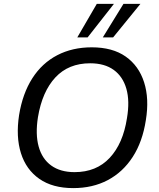

<svg xmlns="http://www.w3.org/2000/svg" viewBox="-20 -957 816 986"><path d="M78 -366Q96 -477 146 -555Q196 -633 274 -673.5Q352 -714 451 -714Q558 -714 625.5 -666.5Q693 -619 720 -534.5Q747 -450 729 -340Q712 -229 661.5 -151Q611 -73 533.5 -32Q456 9 356 9Q250 9 182 -38.5Q114 -86 87.5 -170.5Q61 -255 78 -366ZM175 -356Q161 -268 178.5 -204.5Q196 -141 243 -107Q290 -73 363 -73Q475 -73 543.5 -146.5Q612 -220 632 -350Q647 -438 629 -501Q611 -564 564 -598Q517 -632 443 -632Q332 -632 264.5 -559.5Q197 -487 175 -356ZM377 -765 477 -937H565L430 -765ZM508 -765 614 -937H701L561 -765Z"/></svg>

Font: Mulish ExtraLight Medium
Style: Italic
Weight: 500
Italic angle: -9°
Version: Version 3.603